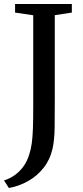

<svg xmlns="http://www.w3.org/2000/svg" viewBox="-43 -763 416 962"><path d="M-23 141Q5 132.5 29.8 115.2Q54.5 98 73.8 71.8Q93 45.5 103.5 11Q112 -15 116.2 -45.2Q120.5 -75.5 122 -120.2Q123.5 -165 123.5 -233V-686.5L32.5 -700V-743H317V-700L231.5 -687V-268.5Q231.5 -187.5 230.8 -124.8Q230 -62 220.5 -19Q208 36.5 175.5 77.8Q143 119 97.5 144.5Q52 170 1.5 179Z"/></svg>

Font: Merriweather 48pt
Style: Regular
Weight: 400
Version: Version 2.100